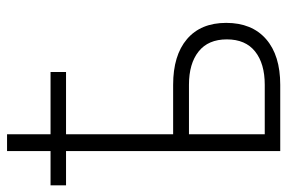

<svg xmlns="http://www.w3.org/2000/svg" viewBox="-170 -690 850 569"><g transform="rotate(-90 255.5 -405.0)"><path d="M327.1 -634.8H142.6V-317.4H289.1Q376.5 -317.4 424.6 -276.4Q472.7 -235.4 472.7 -160.2Q472.7 -84 424.6 -42Q376.5 0 289.1 0H92.8V-634.8H-8.8V-680.7H92.8V-809.6H142.6V-680.7H327.1ZM289.1 -45.9Q352.1 -45.9 387.9 -74.5Q423.8 -103 423.8 -158.2Q423.8 -213.4 387.9 -241.9Q352.1 -270.5 289.1 -270.5H142.6V-45.9Z"/></g></svg>

Font: Pretendard Std ExtraLight
Style: Regular
Weight: 200
Designer: Base glyphs from Inter by Rasmus Andersson; Hangeul glyphs from Noto Sans CJK(Source Han Sans) by Jang Soo-young and Kan
Foundry: Kil Hyung-jin
Version: Version 1.309